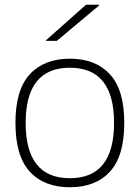

<svg xmlns="http://www.w3.org/2000/svg" viewBox="-20 -774 588 808"><path d="M88 -257Q88 -24 274 -24Q460 -24 460 -257Q460 -489 274 -489Q88 -489 88 -257ZM45 -257Q45 -396 105.5 -461.5Q166 -527 274 -527Q382 -527 442.5 -461.5Q503 -396 503 -257Q503 -117 442.5 -51.5Q382 14 274 14Q166 14 105.5 -51.5Q45 -117 45 -257ZM174 -602V-605L342 -754H397V-751L219 -602Z"/></svg>

Font: Nacelle UltraLight
Style: Regular
Weight: 200
Designer: Sora Sagano
Foundry: Sora Sagano
Version: Version 1.000;FEAKit 1.0